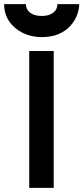

<svg xmlns="http://www.w3.org/2000/svg" viewBox="-61 -906 402 926"><path d="M80 0V-660H198V0ZM140 -727Q90 -727 48.5 -747.5Q7 -768 -17 -803.5Q-41 -839 -41 -886H64Q64 -860 84.5 -844.5Q105 -829 140 -829Q175 -829 195.5 -844.5Q216 -860 216 -886H321Q321 -862 311 -834.5Q301 -807 279.5 -782.5Q258 -758 223.5 -742.5Q189 -727 140 -727Z"/></svg>

Font: Lil Grotesk Bold
Style: Regular
Weight: 700
Designer: Bastien Sozeau
Foundry: NBR — Bastien Sozeau
Version: Version 4.002; ttfautohint (v1.8.4.7-5d5b)